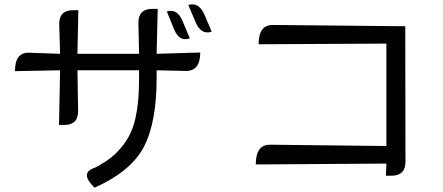

<svg xmlns="http://www.w3.org/2000/svg" viewBox="-20 -801 2040 885"><path d="M749 -748Q797 -763 822 -703L855 -624Q806 -607 782 -667L749 -748ZM848 -778Q896 -793 922 -734L956 -655Q907 -639 882 -698L848 -778ZM702 -442Q702 -235 642 -122Q582 -10 416 64Q349 0 409 -25Q422 -28 469 -58Q516 -89 552 -138Q589 -187 605 -259Q621 -331 621 -435V-477H337L340 -290Q341 -225 276 -225H252L257 -477L49 -473Q49 -560 114 -558L257 -553L253 -689Q252 -754 317 -754H341L337 -553H621L618 -695Q617 -760 682 -760H707L702 -553L903 -559Q903 -474 838 -474L702 -477Z M1759 9 1761 -47 1159 -43Q1159 -134 1224 -134L1761 -128V-600L1172 -597Q1172 -686 1237 -686L1848 -680L1849 -56Q1849 9 1784 9Z"/></svg>

Font: Swei Toothpaste CJK TC
Style: Regular
Weight: 400
Version: Version 1.0